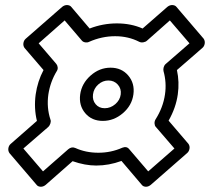

<svg xmlns="http://www.w3.org/2000/svg" viewBox="-20 -694 824 754"><path d="M17.1 -92.8Q11.2 -101.6 12.9 -112.1Q14.6 -122.6 22 -128.9L125 -219.2Q112.8 -269 120.1 -323.2Q127.4 -374.5 150.9 -418.9L76.2 -505.9Q70.3 -514.6 72 -525.1Q73.7 -535.6 81.1 -542L224.1 -667Q233.9 -674.8 244.4 -674.1Q254.9 -673.3 259.8 -667L332 -582Q383.8 -602.1 439 -602.1Q494.6 -602.1 540 -582L637.2 -667Q647 -674.8 657.5 -674.1Q668 -673.3 672.9 -667L779.8 -542Q785.6 -533.2 783.9 -522.7Q782.2 -512.2 774.9 -505.9L674.8 -418.9Q685.1 -372.1 678.2 -323.2Q670.9 -271 642.1 -220.2L720.2 -128.9Q726.1 -120.1 724.1 -109.6Q722.2 -99.1 714.8 -92.8L571.8 32.2Q562 40 552 39.3Q542 38.6 537.1 32.2L457 -62Q407.7 -43.9 357.9 -43.9Q314 -43.9 265.1 -61L159.2 32.2Q149.4 40 139.2 39.3Q128.9 38.6 124 32.2ZM71.8 -110.8 148.9 -21 248 -107.9Q261.2 -119.1 275.9 -112.8Q316.9 -94.2 366.2 -94.2Q416 -94.2 460 -113.8Q477.1 -120.6 486.8 -108.9L562 -21L665 -110.8L591.8 -195.8Q587.4 -200.2 586.9 -209Q586.4 -217.8 590.8 -225.1Q620.6 -272 627.9 -323.2Q634.8 -369.1 622.1 -415Q620.6 -421.9 622.8 -429.9Q625 -438 630.9 -442.9L724.1 -523.9L647 -613.8L557.1 -534.2Q551.8 -529.3 542.7 -527.8Q533.7 -526.4 526.9 -529.8Q483.9 -551.8 432.1 -551.8Q379.9 -551.8 330.1 -529.8Q323.7 -526.4 315.2 -527.6Q306.6 -528.8 301.8 -534.2L233.9 -613.8L131.8 -523.9L201.2 -442.9Q205.6 -437.5 206.5 -429.7Q207.5 -421.9 203.1 -415Q177.7 -373.5 169.9 -323.2Q162.6 -271.5 178.2 -224.1Q180.7 -218.3 178 -209.5Q175.3 -200.7 168.9 -194.8ZM294.9 -323.2Q300.8 -366.2 335.7 -397.2Q370.6 -428.2 414.1 -428.2Q457.5 -428.2 483.6 -397.5Q509.8 -366.7 503.9 -323.2Q498 -279.8 462.6 -249.5Q427.2 -219.2 383.8 -219.2Q340.3 -219.2 314.7 -249.5Q289.1 -279.8 294.9 -323.2ZM345.2 -323.2Q342.3 -300.8 355.5 -284.9Q368.7 -269 391.1 -269Q414.1 -269 432.6 -284.9Q451.2 -300.8 454.1 -323.2Q457 -345.7 442.6 -361.8Q428.2 -377.9 405.8 -377.9Q383.3 -377.9 365.7 -362.1Q348.1 -346.2 345.2 -323.2Z"/></svg>

Font: Trueno Black Outline
Style: Italic
Weight: 900
Width: 6
Designer: Julieta Ulanovsky
Foundry: Julieta Ulanovsky
Version: Version 3.001b | FøM Fix